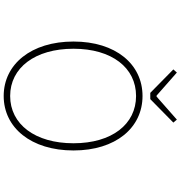

<svg xmlns="http://www.w3.org/2000/svg" viewBox="11 -976 978 1040"><g transform="rotate(90 500.0 -456.0)"><path d="M500 13C672 13 795 -136 795 -365C795 -594 672 -739 500 -739C328 -739 205 -594 205 -365C205 -136 328 13 500 13ZM500 -22C347 -22 244 -157 244 -365C244 -573 347 -704 500 -704C653 -704 756 -573 756 -365C756 -157 653 -22 500 -22ZM483 -781H517L644 -906L628 -925L503 -815H498L373 -925L356 -906Z"/></g></svg>

Font: Harano Aji Gothic TW ExtraLight
Style: Regular
Weight: 250
Foundry: Masamichi Hosoda
Version: HaranoAjiGothicTW-ExtraLight version 20230610;ttx 4.39.4